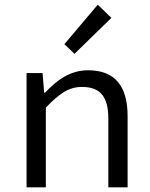

<svg xmlns="http://www.w3.org/2000/svg" viewBox="-20 -797 640 817"><path d="M93 0H175V-339C232 -398 271 -427 329 -427C409 -427 441 -383 441 -291V0H523V-302C523 -430 470 -498 355 -498C279 -498 223 -457 172 -403H168L161 -486H93ZM297 -568 454 -721 396 -777 254 -609Z"/></svg>

Font: Hasklig
Style: Regular
Weight: 400
Monospace: yes
Designer: Paul D. Hunt, Teo Tuominen
Foundry: Adobe Systems Incorporated
Version: Version 2.030;PS 1.0;hotconv 16.6.51;makeotf.lib2.5.65220